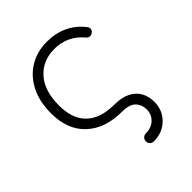

<svg xmlns="http://www.w3.org/2000/svg" viewBox="-219 -675 1032 1032"><g transform="rotate(-45 296.5 -159.0)"><path d="M345 234Q332 234 323 225.5Q314 217 314 204Q314 190 323 181.5Q332 173 345 173Q386 173 412.5 148Q439 123 439 86Q439 49 415.5 24.5Q392 0 336 0Q209 0 134.5 -69Q60 -138 60 -263Q60 -353 93 -417.5Q126 -482 184 -517Q242 -552 317 -552Q381 -552 434 -527.5Q487 -503 526 -453Q534 -443 532 -432Q530 -421 519 -414Q510 -407 499 -408.5Q488 -410 480 -420Q416 -496 317 -496Q229 -496 174.5 -435.5Q120 -375 120 -263Q120 -193 145.5 -147Q171 -101 219 -78.5Q267 -56 336 -56Q389 -56 425 -38Q461 -20 479 12Q497 44 497 86Q497 128 477 161.5Q457 195 423 214.5Q389 234 345 234Z"/></g></svg>

Font: ComfortaaLight
Style: Regular
Weight: 300
Designer: Johan Aakerlund
Foundry: Johan Aakerlund
Version: Version 3.104; ttfautohint (v1.8.1.43-b0c9)